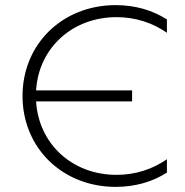

<svg xmlns="http://www.w3.org/2000/svg" viewBox="-20 -725 724 750"><path d="M432 5C506 5 575 -14 632 -51V-103C576 -64 509 -42 435 -42C262 -42 131 -163 121 -329H496V-372H121C131 -538 263 -658 435 -658C509 -658 576 -636 632 -597V-649C576 -685 508 -705 432 -705C224 -705 68 -553 68 -350C68 -147 224 5 432 5Z"/></svg>

Font: Chess Sans Light
Style: Regular
Weight: 300
Designer: Wolf Bōese
Foundry: Wolf Bōese
Version: Version 7.223;Glyphs 3.3 (3306)